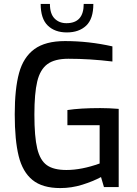

<svg xmlns="http://www.w3.org/2000/svg" viewBox="-20 -952 697 977"><path d="M55 -370Q55 -500 77 -580.5Q99 -661 155 -702Q211 -743 311 -743Q432 -743 552 -716V-639Q437 -653 328 -653Q258 -653 221 -625.5Q184 -598 169.5 -537.5Q155 -477 155 -369Q155 -256 169.5 -196Q184 -136 218.5 -111.5Q253 -87 318 -87Q395 -87 487 -120V-315H323V-392Q388 -402 490 -402Q534 -402 584 -398V0H509L494 -51Q453 -29 398.5 -12Q344 5 287 5Q196 5 145.5 -36Q95 -77 75 -158Q55 -239 55 -370ZM187 -932H234Q234 -882 257.5 -858Q281 -834 318 -834Q406 -834 406 -932H455Q455 -856 418.5 -821.5Q382 -787 320 -787Q259 -787 223 -822Q187 -857 187 -932Z"/></svg>

Font: Exo Medium
Style: Regular
Weight: 500
Designer: Natanael Gama
Foundry: Natanael Gama
Version: Version 1.500; ttfautohint (v1.6)